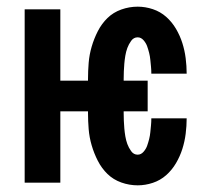

<svg xmlns="http://www.w3.org/2000/svg" viewBox="-20 -548 640 576"><path d="M393 8Q368 8 344 -0.5Q320 -9 302.5 -26Q285 -43 273.5 -65.5Q262 -88 255 -112Q248 -136 246 -160.5Q244 -185 244 -210V-214H161V0H54V-520H161V-306H244V-310Q244 -335 246 -359.5Q248 -384 255 -408Q262 -432 273.5 -454.5Q285 -477 302.5 -494Q320 -511 344 -519.5Q368 -528 393 -528Q416 -528 438.5 -520.5Q461 -513 478.5 -497.5Q496 -482 508 -461.5Q520 -441 527 -419Q534 -397 537 -373.5Q540 -350 540 -327H434Q434 -338 433 -348Q432 -358 431 -368.5Q430 -379 427.5 -389Q425 -399 421.5 -409Q418 -419 410.5 -427.5Q403 -436 393 -436Q381 -436 373.5 -425.5Q366 -415 362 -404Q358 -393 356 -381Q354 -369 353 -357.5Q352 -346 351.5 -334Q351 -322 351 -310V-306H423V-214H351V-210Q351 -198 351.5 -186Q352 -174 353 -162.5Q354 -151 356 -139Q358 -127 362 -116Q366 -105 373.5 -94.5Q381 -84 393 -84Q403 -84 410.5 -92.5Q418 -101 421.5 -111Q425 -121 427.5 -131Q430 -141 431 -151.5Q432 -162 433 -172Q434 -182 434 -193H540Q540 -170 537 -146.5Q534 -123 527 -101Q520 -79 508 -58.5Q496 -38 478.5 -22.5Q461 -7 438.5 0.5Q416 8 393 8Z"/></svg>

Font: Zed Mono Semibold Extended
Style: Regular
Weight: 600
Width: 7
Monospace: yes
Designer: Belleve Invis
Foundry: Belleve Invis
Version: Version 1.0.0; ttfautohint (v1.8.4)